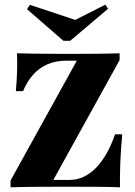

<svg xmlns="http://www.w3.org/2000/svg" viewBox="-20 -798 574 818"><path d="M25 0V-29L307.3 -539.5H262.9Q219.4 -539.5 184.3 -525Q149.2 -510.5 122.6 -481.5Q96 -452.4 78.2 -409.7H47.6Q51.6 -454.8 52.8 -495.2Q54 -535.5 52.4 -571Q84.7 -570.2 129.8 -569.4Q175 -568.5 242.7 -568.5H294.4Q340.3 -568.5 392.3 -569Q444.4 -569.4 489.5 -571V-541.9L207.3 -31.5H275.8Q308.9 -31.5 337.5 -45.2Q366.1 -58.9 390.7 -84.7Q415.3 -110.5 435.1 -146Q454.8 -181.5 470.2 -225.8H500.8Q495.2 -165.3 492.7 -108.9Q490.3 -52.4 491.1 0Q456.5 -1.6 406.9 -2Q357.3 -2.4 282.3 -2.4H229.8Q180.6 -2.4 127 -2Q73.4 -1.6 25 0ZM429 -778.2 440.3 -760.5 279 -624.2H250L95.2 -758.9L107.3 -777.4L337.9 -700.8L252.4 -688.7Z"/></svg>

Font: Playfair 5pt SemiExpanded Light Black
Style: Regular
Weight: 900
Version: Version 2.203